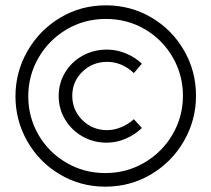

<svg xmlns="http://www.w3.org/2000/svg" viewBox="-20 -709 792 720"><path d="M715 -350Q715 -259 670 -180.5Q625 -102 547 -55.5Q469 -9 375 -9Q282 -9 204.5 -55Q127 -101 82.5 -179Q38 -257 38 -348Q38 -439 83 -517.5Q128 -596 205.5 -642.5Q283 -689 377 -689Q470 -689 547.5 -643.5Q625 -598 670 -520Q715 -442 715 -350ZM86 -348Q86 -270 124 -204Q162 -138 228.5 -99Q295 -60 375 -60Q455 -60 522 -99.5Q589 -139 627.5 -205.5Q666 -272 666 -350Q666 -428 627.5 -494.5Q589 -561 523 -599.5Q457 -638 377 -638Q296 -638 229.5 -598.5Q163 -559 124.5 -492.5Q86 -426 86 -348ZM382 -477Q327 -477 289 -440Q251 -403 251 -350Q251 -296 289 -258.5Q327 -221 382 -221Q408 -221 434.5 -232Q461 -243 482 -262L512 -229Q485 -203 450.5 -188.5Q416 -174 380 -174Q330 -174 289 -197.5Q248 -221 224 -261Q200 -301 200 -349Q200 -397 224 -437Q248 -477 289.5 -500Q331 -523 381 -523Q417 -523 451.5 -509Q486 -495 512 -470L482 -435Q437 -477 382 -477Z"/></svg>

Font: Montserrat
Style: Regular
Weight: 400
Designer: Julieta Ulanovsky
Foundry: Julieta Ulanovsky
Version: Version 6.001